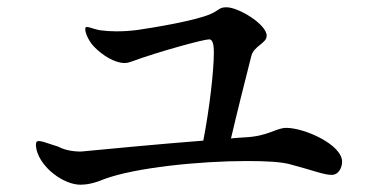

<svg xmlns="http://www.w3.org/2000/svg" viewBox="-20 -614 1040 527"><path d="M766 -263C737 -263 717 -240 652 -237C642 -236 629 -236 614 -234C630 -303 656 -406 670 -461C677 -488 712 -495 712 -516C712 -547 635 -594 602 -594C581 -594 584 -587 557 -575C511 -556 400 -538 359 -532C337 -529 318 -528 299 -528C284 -528 270 -529 254 -531C238 -534 225 -540 219 -540C217 -540 214 -540 214 -534C214 -522 225 -498 241 -483C261 -463 294 -441 322 -441C328 -441 333 -442 338 -444C417 -473 539 -506 554 -506C565 -506 567 -488 567 -470C567 -420 555 -315 538 -228C421 -219 265 -204 202 -198C177 -198 156 -203 141 -211C138 -212 136 -213 132 -214C115 -219 106 -223 98 -225C93 -226 89 -227 85 -227C81 -226 79 -224 79 -220C78 -216 79 -211 80 -204C92 -153 155 -107 201 -107C218 -107 239 -111 265 -122C350 -154 529 -172 657 -172C710 -172 754 -170 780 -162C837 -147 869 -134 890 -134C911 -134 919 -156 919 -170C919 -217 816 -263 766 -263Z"/></svg>

Font: Shippori Mincho OTF SemiBold
Style: Regular
Weight: 600
Designer: FONTDASU
Foundry: FONTDASU / Google Inc. / but / Adobe
Version: Version 3.300;hotconv 1.0.109;makeotfexe 2.5.65596